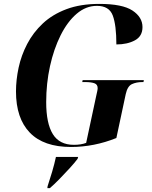

<svg xmlns="http://www.w3.org/2000/svg" viewBox="-20 -744 781 985"><path d="M344 10Q204 10 133 -63.5Q62 -137 62 -275Q62 -334 75.5 -397Q89 -460 119.5 -518.5Q150 -577 199.5 -623.5Q249 -670 321 -697Q393 -724 489 -724Q608 -724 659.5 -690Q711 -656 711 -605Q711 -558 672 -537Q633 -516 577 -516Q577 -615 558.5 -664.5Q540 -714 477 -714Q421 -714 373.5 -673.5Q326 -633 291 -563Q256 -493 236.5 -404.5Q217 -316 217 -220Q217 -111 251 -56Q285 -1 359 -1Q396 -1 422 -11L474 -254Q477 -267 479 -276.5Q481 -286 481 -292Q481 -311 464 -317Q447 -323 417 -323H402L404 -333H718L716 -323H710Q680 -323 657 -312.5Q634 -302 625 -261L577 -36Q463 10 344 10ZM224 212Q236 176 247.5 137Q259 98 267 61H381L378 71Q363 91 337 119.5Q311 148 284 175.5Q257 203 236 221H223Z"/></svg>

Font: Noto Serif Display SemiCondensed
Style: Bold Italic
Weight: 700
Width: 4
Italic angle: -12°
Designer: Monotype Design Team
Foundry: Monotype Imaging Inc.
Version: Version 2.009